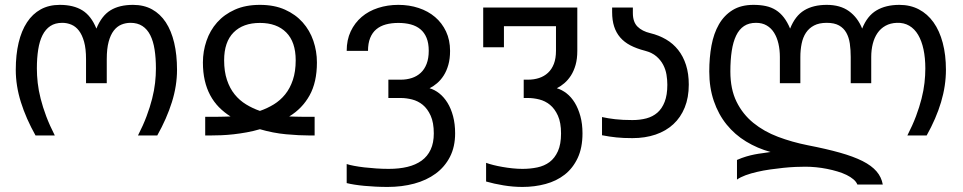

<svg xmlns="http://www.w3.org/2000/svg" viewBox="-20 -549 3902 778"><path d="M412.6 -211.9H328.6V-309.6Q328.6 -351.6 320.8 -379.6Q313 -407.7 299.8 -424.8Q286.6 -441.9 269 -449.2Q251.5 -456.5 232.4 -456.5Q203.6 -456.5 184.1 -443.6Q164.6 -430.7 152.3 -406.5Q140.1 -382.3 134.8 -348.1Q129.4 -314 129.4 -271.5Q129.4 -243.7 132.8 -213.1Q136.2 -182.6 144.8 -148.9Q153.3 -115.2 167.2 -78.1Q181.2 -41 202.1 0H124Q85.4 -68.8 64.7 -135Q43.9 -201.2 43.9 -266.1Q43.9 -327.1 55.4 -375.7Q66.9 -424.3 89.4 -458.5Q111.8 -492.7 145 -511Q178.2 -529.3 222.2 -529.3Q277.8 -529.3 313.7 -507.1Q349.6 -484.9 370.6 -433.1Q391.6 -484.9 427.5 -507.1Q463.4 -529.3 519 -529.3Q563 -529.3 596.2 -511Q629.4 -492.7 651.9 -458.5Q674.3 -424.3 685.8 -375.7Q697.3 -327.1 697.3 -266.1Q697.3 -201.2 676.5 -135Q655.8 -68.8 617.2 0H539.1Q560.1 -41 574 -78.1Q587.9 -115.2 596.4 -148.9Q605 -182.6 608.4 -213.1Q611.8 -243.7 611.8 -271.5Q611.8 -314 606.4 -348.1Q601.1 -382.3 588.9 -406.5Q576.7 -430.7 556.9 -443.6Q537.1 -456.5 508.8 -456.5Q489.3 -456.5 471.7 -449.2Q454.1 -441.9 440.9 -424.8Q427.7 -407.7 420.2 -379.6Q412.6 -351.6 412.6 -309.6Z M1033.2 -529.3Q1091.3 -529.3 1134.5 -510Q1177.7 -490.7 1206.5 -458.3Q1235.4 -425.8 1249.8 -383.5Q1264.2 -341.3 1264.2 -295.9Q1264.2 -215.8 1234.4 -162.4Q1204.6 -108.9 1151.9 -77.1Q1162.1 -76.7 1173.6 -76.4Q1185.1 -76.2 1196.3 -75.9Q1207.5 -75.7 1218 -75.7Q1228.5 -75.7 1236.8 -75.7H1254.9V0H1236.8Q1192.4 0 1139.4 -4.9Q1086.4 -9.8 1033.2 -25.4Q1006.8 -17.6 979.7 -12.7Q952.6 -7.8 926.8 -4.9Q900.9 -2 876.2 -1Q851.6 0 829.6 0H811.5V-75.7H829.6Q837.9 -75.7 848.4 -75.7Q858.9 -75.7 870.1 -75.9Q881.3 -76.2 892.6 -76.4Q903.8 -76.7 914.1 -77.1Q887.7 -93.8 866.9 -115Q846.2 -136.2 831.8 -163.1Q817.4 -189.9 809.8 -222.9Q802.2 -255.9 802.2 -295.9Q802.2 -341.3 816.7 -383.5Q831.1 -425.8 859.9 -458.3Q888.7 -490.7 931.9 -510Q975.1 -529.3 1033.2 -529.3ZM888.2 -304.7Q888.2 -259.3 899.7 -225.1Q911.1 -190.9 930.9 -166.5Q950.7 -142.1 977.1 -126Q1003.4 -109.9 1033.2 -99.6Q1063 -109.9 1089.4 -126Q1115.7 -142.1 1135.5 -166.5Q1155.3 -190.9 1166.7 -225.1Q1178.2 -259.3 1178.2 -304.7Q1178.2 -378.9 1139.9 -417.5Q1101.6 -456.1 1033.2 -456.1Q964.8 -456.1 926.5 -417.5Q888.2 -378.9 888.2 -304.7Z M1737.8 -8.3Q1737.8 -52.2 1725.1 -80.3Q1712.4 -108.4 1692.9 -124.3Q1673.3 -140.1 1649.7 -146Q1626 -151.9 1604.5 -151.9H1553.7V-226.1H1603Q1627.9 -226.1 1648.7 -232.9Q1669.4 -239.7 1684.8 -253.9Q1700.2 -268.1 1708.7 -290.3Q1717.3 -312.5 1717.3 -343.3Q1717.3 -374 1708.5 -395.5Q1699.7 -417 1683.6 -430.4Q1667.5 -443.8 1644.8 -450Q1622.1 -456.1 1594.2 -456.1Q1566.4 -456.1 1543.7 -450Q1521 -443.8 1504.9 -430.4Q1488.8 -417 1480 -395.3Q1471.2 -373.5 1471.2 -342.8H1384.8Q1384.8 -387.2 1401.1 -421.9Q1417.5 -456.5 1445.6 -480.5Q1473.6 -504.4 1512 -516.8Q1550.3 -529.3 1594.2 -529.3Q1638.2 -529.3 1676.5 -516.6Q1714.8 -503.9 1742.9 -480Q1771 -456.1 1787.4 -421.4Q1803.7 -386.7 1803.7 -342.8Q1803.7 -310.5 1796.6 -285.9Q1789.6 -261.2 1777.8 -242.9Q1766.1 -224.6 1751.2 -211.9Q1736.3 -199.2 1720.7 -191.4Q1741.2 -185.5 1760 -170.7Q1778.8 -155.8 1793.2 -132.6Q1807.6 -109.4 1815.9 -78.1Q1824.2 -46.9 1824.2 -8.8Q1824.2 45.9 1803.2 86.7Q1782.2 127.4 1745.4 154.5Q1708.5 181.6 1658.4 195.1Q1608.4 208.5 1550.8 208.5Q1525.9 208.5 1502 207.3Q1478 206.1 1456.5 204.1Q1435.1 202.1 1416.7 199.2Q1398.4 196.3 1384.8 192.9V115.7Q1396.5 119.6 1414.8 123Q1433.1 126.5 1455.8 129.2Q1478.5 131.8 1503.9 133.5Q1529.3 135.3 1555.2 135.3Q1597.2 135.3 1630.9 127.2Q1664.6 119.1 1688.5 101.8Q1712.4 84.5 1725.1 57.1Q1737.8 29.8 1737.8 -8.3Z M2097.2 135.3Q2128.4 135.3 2157 129.4Q2185.5 123.5 2206.8 107.7Q2228 91.8 2240.7 63.7Q2253.4 35.6 2253.4 -8.3Q2253.4 -52.2 2240.7 -80.3Q2228 -108.4 2208.5 -124.3Q2189 -140.1 2165.3 -146Q2141.6 -151.9 2120.1 -151.9H2102.1V-226.1H2118.7Q2143.6 -226.1 2164.3 -232.9Q2185.1 -239.7 2200.4 -253.9Q2215.8 -268.1 2224.4 -290.3Q2232.9 -312.5 2232.9 -343.3V-442.9H2022V-357.4H1938V-518.6H2319.3V-342.8Q2319.3 -310.5 2312.3 -285.9Q2305.2 -261.2 2293.5 -242.9Q2281.7 -224.6 2266.8 -211.9Q2252 -199.2 2236.3 -191.4Q2256.8 -185.5 2275.9 -170.7Q2294.9 -155.8 2309.1 -132.6Q2323.2 -109.4 2331.8 -78.1Q2340.3 -46.9 2340.3 -8.8Q2340.3 49.8 2320.8 91.3Q2301.3 132.8 2268.1 158.7Q2234.9 184.6 2190.7 196.5Q2146.5 208.5 2097.2 208.5Q2058.6 208.5 2020.3 202.1Q1981.9 195.8 1949.7 186.5V110.8Q1961.4 115.2 1978.8 119.6Q1996.1 124 2015.9 127.4Q2035.6 130.9 2056.6 133.1Q2077.6 135.3 2097.2 135.3Z M2542.5 -62.5Q2573.2 -62.5 2599.1 -69.3Q2625 -76.2 2643.8 -92.5Q2662.6 -108.9 2673.3 -136.5Q2684.1 -164.1 2684.1 -205.6Q2684.1 -225.1 2680.7 -246.3Q2677.2 -267.6 2667.2 -286.6Q2657.2 -305.7 2639.6 -320.8Q2622.1 -335.9 2593.8 -343.3Q2559.6 -352.1 2534.4 -365.2Q2509.3 -378.4 2492.9 -397.5Q2476.6 -416.5 2468.5 -441.7Q2460.4 -466.8 2460.4 -500V-518.6H2544.4V-496.1Q2544.4 -460 2563.2 -441.2Q2582 -422.4 2615.2 -414.6Q2649.9 -406.2 2678.7 -389.4Q2707.5 -372.6 2728 -346.7Q2748.5 -320.8 2759.8 -285.6Q2771 -250.5 2771 -206.1Q2771 -153.8 2754.6 -113.5Q2738.3 -73.2 2708.5 -45.7Q2678.7 -18.1 2636.5 -3.7Q2594.2 10.7 2542.5 10.7Q2523.4 10.7 2507.6 10Q2491.7 9.3 2477.5 7.8Q2463.4 6.3 2449.2 4.2Q2435.1 2 2419.4 -1V-74.7Q2443.4 -69.3 2473.1 -65.9Q2502.9 -62.5 2542.5 -62.5Z M3427.2 -317.9Q3427.2 -346.7 3423.6 -372.1Q3419.9 -397.5 3409.4 -416.3Q3398.9 -435.1 3379.9 -445.8Q3360.8 -456.5 3330.1 -456.5Q3299.3 -456.5 3278.8 -445.8Q3258.3 -435.1 3245.8 -416.3Q3233.4 -397.5 3228.3 -372.1Q3223.1 -346.7 3223.1 -317.9V-211.9H3140.1V-317.9Q3140.1 -346.7 3134.3 -372.1Q3128.4 -397.5 3116.7 -416.3Q3105 -435.1 3086.7 -445.8Q3068.4 -456.5 3043.5 -456.5Q3014.6 -456.5 2994.9 -443.4Q2975.1 -430.2 2962.9 -404.8Q2950.7 -379.4 2945.1 -342.8Q2939.5 -306.2 2939.5 -259.3Q2939.5 -187.5 2964.6 -136.7Q2989.7 -85.9 3032.7 -51Q3075.7 -16.1 3132.6 5.4Q3189.5 26.9 3253.4 39.6Q3328.6 54.2 3383.3 69.6Q3438 85 3474.9 103.5Q3511.7 122.1 3531.7 145.3Q3551.8 168.5 3557.1 198.7H3454.1Q3449.7 187.5 3438.2 177.7Q3426.8 168 3410.4 159.9Q3394 151.9 3373.5 145.8Q3353 139.6 3331.1 135.3Q3309.1 130.9 3286.6 128.7Q3264.2 126.5 3243.2 126.5Q3226.6 126.5 3203.4 127.4Q3180.2 128.4 3154.1 131.1Q3127.9 133.8 3100.6 137.7Q3073.2 141.6 3047.9 147.5Q3022.5 153.3 3001.2 161.1Q2980 168.9 2966.3 178.7V99.1Q2986.3 90.3 3003.7 85.2Q3021 80.1 3037.1 76.9Q3053.2 73.7 3069.1 71.8Q3085 69.8 3102.5 66.9Q3048.8 52.2 3003.2 24.4Q2957.5 -3.4 2924.3 -44.4Q2891.1 -85.4 2872.6 -139.4Q2854 -193.4 2854 -259.3Q2854 -315.4 2863 -364.5Q2872.1 -413.6 2893.1 -450.2Q2914.1 -486.8 2948.5 -508.1Q2982.9 -529.3 3033.2 -529.3Q3061 -529.3 3083.5 -524.4Q3106 -519.5 3124 -508.1Q3142.1 -496.6 3156.2 -478.3Q3170.4 -460 3181.6 -433.1Q3202.1 -484.9 3238.8 -507.1Q3275.4 -529.3 3330.1 -529.3Q3384.8 -529.3 3420.2 -503.7Q3455.6 -478 3473.6 -433.1Q3493.7 -484.4 3531.5 -506.8Q3569.3 -529.3 3624.5 -529.3Q3668.5 -529.3 3703.4 -511Q3738.3 -492.7 3762.7 -458.5Q3787.1 -424.3 3800 -375.5Q3813 -326.7 3813 -266.1Q3813 -201.2 3793.2 -135Q3773.4 -68.8 3734.9 0H3656.7Q3677.7 -41 3691.7 -78.1Q3705.6 -115.2 3714.1 -148.9Q3722.7 -182.6 3726.1 -213.1Q3729.5 -243.7 3729.5 -271.5Q3729.5 -314 3722.2 -348.6Q3714.8 -383.3 3700.4 -407.7Q3686 -432.1 3664.3 -444.8Q3642.6 -457.5 3614.3 -456.5Q3587.9 -455.6 3568.1 -444.6Q3548.3 -433.6 3535.6 -415Q3522.9 -396.5 3516.6 -371.6Q3510.3 -346.7 3510.3 -317.9V-211.9H3427.2Z"/></svg>

Font: Arian AMU
Style: Regular
Weight: 400
Designer: Ruben Hakobyan (Tarumian)
Foundry: Ruben Hakobyan (Tarumian)
Version: Version 4.003